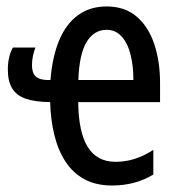

<svg xmlns="http://www.w3.org/2000/svg" viewBox="-20 -568 559 598"><path d="M312 -547.9Q368.7 -547.9 405.5 -516.4Q442.4 -484.9 460.4 -430.9Q478.5 -377 478.5 -309.1V-250H223.6Q224.6 -156.2 253.4 -110.1Q282.2 -64 339.8 -64Q370.1 -64 398.4 -72.8Q426.8 -81.5 457.5 -101.1V-24.4Q429.2 -7.3 397.2 1.2Q365.2 9.8 329.1 9.8Q278.8 9.8 242.9 -9.8Q207 -29.3 184.1 -64.5Q161.1 -99.6 149.4 -147Q137.7 -194.3 136.2 -250Q88.4 -250.5 59.6 -260.7Q30.8 -271 17.6 -293.2Q4.4 -315.4 4.4 -351.1Q4.4 -370.6 8.1 -387.5Q11.7 -404.3 20 -419.9H90.3Q85.4 -407.2 82.5 -393.3Q79.6 -379.4 79.6 -364.7Q79.6 -340.8 91.1 -330.1Q102.5 -319.3 127.4 -318.8H137.2Q143.1 -392.6 164.8 -443.6Q186.5 -494.6 223.6 -521.2Q260.7 -547.9 312 -547.9ZM312 -475.1Q272.5 -475.1 249.5 -436.8Q226.6 -398.4 224.1 -318.8H395.5Q395.5 -362.3 386.7 -397.7Q377.9 -433.1 359.1 -454.1Q340.3 -475.1 312 -475.1Z"/></svg>

Font: Open Sans Condensed Medium
Style: Regular
Weight: 500
Width: 3
Designer: Monotype Design Team
Foundry: Monotype Imaging Inc.
Version: Version 3.000